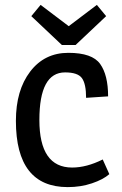

<svg xmlns="http://www.w3.org/2000/svg" viewBox="-20 -753 499 785"><path d="M422 -359 332 -353Q332 -410 315 -433.5Q298 -457 246 -457Q141 -457 141 -262.5Q141 -68 275 -68Q334 -68 400 -101L427 -41Q402 -19 356 -3.5Q310 12 257 12Q45 12 45 -259Q45 -384 103.5 -460.5Q162 -537 259.5 -537Q357 -537 389.5 -491.5Q422 -446 422 -359ZM414 -687 289 -569H233L108 -687L146 -733L261 -646L376 -733Z"/></svg>

Font: Magra
Style: Regular
Weight: 400
Designer: Viviana Monsalve
Foundry: Viviana Monsalve
Version: Version 1.001